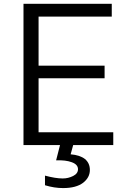

<svg xmlns="http://www.w3.org/2000/svg" viewBox="-20 -751 645 994"><path d="M101.6 0Q101.6 -182.6 101.6 -731.4Q215.8 -731.4 558.6 -731.4Q558.6 -714.8 558.6 -665Q463.9 -665 179.7 -665Q179.7 -601.6 179.7 -411.1Q265.6 -411.1 521.5 -411.1Q521.5 -394.5 521.5 -345.7Q436.5 -345.7 179.7 -345.7Q179.7 -275.4 179.7 -66.4Q276.4 -66.4 566.4 -66.4Q566.4 -49.8 566.4 0Q450.2 0 101.6 0ZM212.9 158.2Q267.6 172.9 304.7 172.9Q333 172.9 358.4 160.2Q383.8 147.5 383.8 125Q383.8 100.6 351.6 88.9Q320.3 77.1 270.5 79.1Q278.3 49.8 293 -8.8Q309.6 -8.8 361.3 -8.8Q357.4 5.9 345.7 47.9Q393.6 51.8 419.9 72.3Q445.3 93.8 445.3 128.9Q445.3 168 410.2 195.3Q374 222.7 306.6 222.7Q260.7 222.7 212.9 208Q212.9 191.4 212.9 158.2Z"/></svg>

Font: Gothic A1
Style: Regular
Weight: 400
Designer: HanYang I&C Co.,Ltd.
Version: Version 2.50